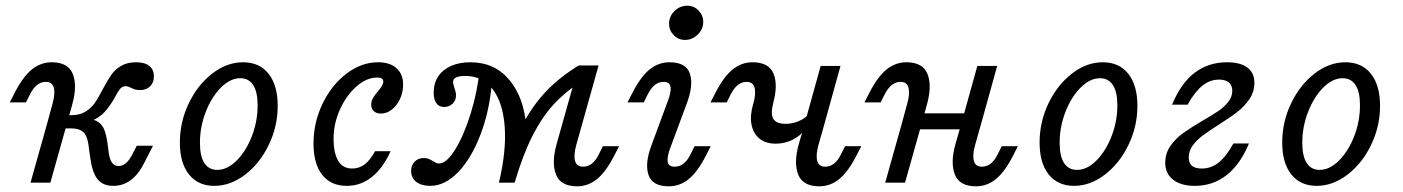

<svg xmlns="http://www.w3.org/2000/svg" viewBox="-20 -646 4962 679"><path d="M141.9 -356.5Q125 -356.5 111.3 -345.6Q97.6 -334.7 86.3 -312.9L71.8 -283.9H14.5L32.3 -318.5Q61.3 -375 92.7 -400.4Q124.2 -425.8 162.9 -425.8Q221 -425.8 237.5 -384.3Q254 -342.7 235.5 -276.6L216.1 -206.5H146L166.1 -280.6Q175.8 -316.1 170.2 -336.3Q164.5 -356.5 141.9 -356.5ZM146 -206.5H216.1L158.1 0H87.9ZM299.2 -87.1 292.7 -134.7Q289.5 -155.6 282.7 -168.1Q275.8 -180.6 263.3 -186.3Q250.8 -191.9 231.5 -191.9H193.5L205.6 -238.7H232.3Q262.1 -238.7 282.3 -251.2Q302.4 -263.7 314.9 -281.5Q327.4 -299.2 343.5 -330.6Q360.5 -362.1 373.4 -381Q386.3 -400 408.1 -412.9Q429.8 -425.8 461.3 -425.8Q491.9 -425.8 508.1 -412.9Q524.2 -400 524.2 -375.8Q524.2 -354 510.9 -340.7Q497.6 -327.4 475 -327.4Q466.1 -327.4 458.5 -329.4Q450.8 -331.5 443.5 -335.5Q438.7 -337.9 433.9 -339.5Q429 -341.1 424.2 -341.1Q412.9 -341.1 405.2 -332.3Q397.6 -323.4 387.9 -304.8Q370.2 -271.8 348.4 -248.4Q326.6 -225 282.3 -210.5L300 -225Q317.7 -221.8 329.8 -212.9Q341.9 -204 348.8 -187.1Q355.6 -170.2 359.7 -142.7L364.5 -106.5Q367.7 -82.3 376.2 -70.6Q384.7 -58.9 399.2 -58.9Q413.7 -58.9 425.8 -69.4Q437.9 -79.8 449.2 -102.4L463.7 -130.6H521L491.1 -71.8Q470.2 -29.8 442.7 -9.3Q415.3 11.3 380.6 11.3Q344.4 11.3 325.4 -11.7Q306.5 -34.7 299.2 -87.1Z M616.1 -141.9Q616.1 -215.3 647.6 -280.6Q679 -346 730.6 -385.9Q782.3 -425.8 839.5 -425.8Q897.6 -425.8 929.8 -385.1Q962.1 -344.4 962.1 -271.8Q962.1 -199.2 930.6 -133.9Q899.2 -68.5 847.2 -28.6Q795.2 11.3 737.9 11.3Q680.6 11.3 648.4 -29Q616.1 -69.4 616.1 -141.9ZM891.1 -273.4Q891.1 -321 875.4 -345.2Q859.7 -369.4 829.8 -369.4Q794.4 -369.4 761.3 -336.3Q728.2 -303.2 707.7 -250.4Q687.1 -197.6 687.1 -141.1Q687.1 -93.5 702.8 -69.4Q718.5 -45.2 748.4 -45.2Q783.9 -45.2 816.9 -78.2Q850 -111.3 870.6 -164.1Q891.1 -216.9 891.1 -273.4Z M1088.7 -138.7Q1088.7 -212.9 1120.6 -279Q1152.4 -345.2 1205.2 -385.5Q1258.1 -425.8 1316.9 -425.8Q1358.9 -425.8 1382.3 -404.8Q1405.6 -383.9 1405.6 -346.8Q1405.6 -320.2 1394.8 -296.4Q1383.9 -272.6 1365.7 -258.5Q1347.6 -244.4 1327.4 -244.4Q1311.3 -244.4 1302 -252.8Q1292.7 -261.3 1292.7 -275.8Q1292.7 -287.9 1298.8 -298.8Q1304.8 -309.7 1316.9 -323.4Q1326.6 -335.5 1331 -343.1Q1335.5 -350.8 1335.5 -358.1Q1335.5 -365.3 1330.2 -368.5Q1325 -371.8 1313.7 -371.8Q1276.6 -371.8 1240.7 -340.3Q1204.8 -308.9 1182.3 -258.9Q1159.7 -208.9 1159.7 -156.5Q1159.7 -104 1176.2 -77Q1192.7 -50 1225 -50Q1250 -50 1269.4 -64.5Q1288.7 -79 1306.5 -111.3H1361.3Q1334.7 -51.6 1295.2 -20.2Q1255.6 11.3 1206.5 11.3Q1150 11.3 1119.4 -27.8Q1088.7 -66.9 1088.7 -138.7Z M1625.8 -377.4Q1604 -377.4 1593.1 -372.2Q1582.3 -366.9 1582.3 -356.5Q1582.3 -352.4 1583.5 -348Q1584.7 -343.5 1586.3 -337.9Q1588.7 -330.6 1590.7 -323Q1592.7 -315.3 1592.7 -308.9Q1592.7 -291.1 1580.6 -279.4Q1568.5 -267.7 1550.8 -267.7Q1533.1 -267.7 1523.4 -280.6Q1513.7 -293.5 1513.7 -318.5Q1513.7 -351.6 1529.8 -375.8Q1546 -400 1575.4 -412.9Q1604.8 -425.8 1643.5 -425.8Q1729 -425.8 1781 -363.7Q1833.1 -301.6 1841.1 -198.4Q1835.5 -171.8 1829 -145.2Q1821.8 -112.1 1814.1 -76.2Q1806.5 -40.3 1800 0H1744.4Q1771 -111.3 1764.9 -196.8Q1758.9 -282.3 1723 -329.8Q1687.1 -377.4 1625.8 -377.4ZM1433.9 -41.9Q1433.9 -61.3 1446.4 -74.2Q1458.9 -87.1 1478.2 -87.1Q1487.9 -87.1 1494.4 -84.7Q1500.8 -82.3 1512.1 -75.8Q1516.9 -72.6 1522.2 -70.2Q1527.4 -67.7 1532.3 -67.7Q1558.9 -67.7 1589.5 -116.9Q1620.2 -166.1 1644.4 -244Q1668.5 -321.8 1676.6 -402.4L1719.4 -354Q1711.3 -253.2 1679 -169.4Q1646.8 -85.5 1600 -37.1Q1553.2 11.3 1501.6 11.3Q1470.2 11.3 1452 -2.8Q1433.9 -16.9 1433.9 -41.9ZM2026.6 -414.5 2034.7 -357.3Q1977.4 -320.2 1936.7 -275.4Q1896 -230.6 1862.5 -164.5Q1829 -98.4 1800 0H1744.4Q1781.5 -116.9 1822.2 -194.8Q1862.9 -272.6 1911.7 -323.4Q1960.5 -374.2 2026.6 -414.5ZM2041.9 -56.5Q2058.9 -56.5 2073 -67.3Q2087.1 -78.2 2097.6 -100L2112.1 -129H2169.4L2151.6 -94.4Q2122.6 -37.9 2091.1 -12.5Q2059.7 12.9 2021 12.9Q1962.9 12.9 1946.4 -28.6Q1929.8 -70.2 1948.4 -136.3L2026.6 -414.5H2096.8L2017.7 -132.3Q2008.1 -96.8 2013.7 -76.6Q2019.4 -56.5 2041.9 -56.5Z M2326.6 -356.5Q2309.7 -356.5 2296 -345.6Q2282.3 -334.7 2271 -312.9L2256.5 -283.9H2199.2L2216.9 -318.5Q2246 -375 2277.4 -400.4Q2308.9 -425.8 2347.6 -425.8Q2406.5 -425.8 2419.8 -385.5Q2433.1 -345.2 2408.9 -280.6L2352.4 -128.2Q2338.7 -93.5 2341.1 -75Q2343.5 -56.5 2366.1 -56.5Q2383.1 -56.5 2397.2 -67.3Q2411.3 -78.2 2421.8 -100L2436.3 -129H2493.5L2475.8 -94.4Q2446.8 -37.9 2415.3 -12.5Q2383.9 12.9 2345.2 12.9Q2287.1 12.9 2273.4 -27.4Q2259.7 -67.7 2283.9 -132.3L2340.3 -284.7Q2354 -319.4 2351.6 -337.9Q2349.2 -356.5 2326.6 -356.5ZM2346 -562.1Q2346 -587.9 2365.3 -606.9Q2384.7 -625.8 2410.5 -625.8Q2433.9 -625.8 2450.4 -608.9Q2466.9 -591.9 2466.9 -568.5Q2466.9 -542.7 2447.6 -523.8Q2428.2 -504.8 2402.4 -504.8Q2379 -504.8 2362.5 -521.8Q2346 -538.7 2346 -562.1Z M2643.5 -278.2 2644.4 -280.6Q2654 -316.1 2648.4 -336.3Q2642.7 -356.5 2620.2 -356.5Q2603.2 -356.5 2589.5 -345.6Q2575.8 -334.7 2564.5 -312.9L2550 -283.9H2492.7L2510.5 -318.5Q2539.5 -375 2571 -400.4Q2602.4 -425.8 2641.1 -425.8Q2700 -425.8 2716.1 -384.3Q2732.3 -342.7 2712.9 -276.6L2715.3 -284.7Q2704 -242.7 2714.9 -225.4Q2725.8 -208.1 2758.1 -208.1Q2781.5 -208.1 2803.2 -216.9Q2825 -225.8 2837.9 -240.3L2827.4 -187.9Q2808.1 -163.7 2781 -150.8Q2754 -137.9 2723.4 -137.9Q2688.7 -137.9 2666.5 -155.2Q2644.4 -172.6 2637.9 -204.4Q2631.5 -236.3 2643.5 -278.2ZM2882.3 -412.9H2952.4L2895.2 -206.5H2825ZM2898.4 -56.5Q2915.3 -56.5 2929.4 -67.3Q2943.5 -78.2 2954 -100L2968.5 -129H3025.8L3008.1 -94.4Q2979 -37.9 2947.6 -12.5Q2916.1 12.9 2877.4 12.9Q2819.4 12.9 2802.8 -28.6Q2786.3 -70.2 2804.8 -136.3L2825 -206.5H2895.2L2874.2 -132.3Q2864.5 -96.8 2870.2 -76.6Q2875.8 -56.5 2898.4 -56.5Z M3164.5 -356.5Q3147.6 -356.5 3133.9 -345.6Q3120.2 -334.7 3108.9 -312.9L3094.4 -283.9H3037.1L3054.8 -318.5Q3083.9 -375 3115.3 -400.4Q3146.8 -425.8 3185.5 -425.8Q3243.5 -425.8 3260.1 -384.3Q3276.6 -342.7 3258.1 -276.6L3238.7 -206.5H3168.5L3188.7 -280.6Q3198.4 -316.1 3192.7 -336.3Q3187.1 -356.5 3164.5 -356.5ZM3168.5 -206.5H3238.7L3180.6 0H3110.5ZM3217.7 -245.2H3427.4L3411.3 -188.7H3201.6ZM3436.3 -412.9H3506.5L3449.2 -206.5H3379ZM3452.4 -56.5Q3469.4 -56.5 3483.5 -67.3Q3497.6 -78.2 3508.1 -100L3522.6 -129H3579.8L3562.1 -94.4Q3533.1 -37.9 3501.6 -12.5Q3470.2 12.9 3431.5 12.9Q3373.4 12.9 3356.9 -28.6Q3340.3 -70.2 3358.9 -136.3L3379 -206.5H3449.2L3428.2 -132.3Q3418.5 -96.8 3424.2 -76.6Q3429.8 -56.5 3452.4 -56.5Z M3656.5 -141.9Q3656.5 -215.3 3687.9 -280.6Q3719.4 -346 3771 -385.9Q3822.6 -425.8 3879.8 -425.8Q3937.9 -425.8 3970.2 -385.1Q4002.4 -344.4 4002.4 -271.8Q4002.4 -199.2 3971 -133.9Q3939.5 -68.5 3887.5 -28.6Q3835.5 11.3 3778.2 11.3Q3721 11.3 3688.7 -29Q3656.5 -69.4 3656.5 -141.9ZM3931.5 -273.4Q3931.5 -321 3915.7 -345.2Q3900 -369.4 3870.2 -369.4Q3834.7 -369.4 3801.6 -336.3Q3768.5 -303.2 3748 -250.4Q3727.4 -197.6 3727.4 -141.1Q3727.4 -93.5 3743.1 -69.4Q3758.9 -45.2 3788.7 -45.2Q3824.2 -45.2 3857.3 -78.2Q3890.3 -111.3 3910.9 -164.1Q3931.5 -216.9 3931.5 -273.4Z M4100.8 -70.2Q4100.8 -104 4119.4 -130.2Q4137.9 -156.5 4163.7 -175Q4189.5 -193.5 4233.1 -219.4Q4268.5 -239.5 4289.5 -254Q4310.5 -268.5 4324.2 -286.3Q4337.9 -304 4337.9 -325Q4337.9 -344.4 4325.8 -354.4Q4313.7 -364.5 4291.1 -364.5Q4258.9 -364.5 4232.3 -343.1Q4205.6 -321.8 4179.8 -275.8H4125Q4155.6 -350.8 4204.4 -388.3Q4253.2 -425.8 4319.4 -425.8Q4366.1 -425.8 4391.1 -407.3Q4416.1 -388.7 4416.1 -353.2Q4416.1 -321 4398.4 -295.2Q4380.6 -269.4 4355.6 -250Q4330.6 -230.6 4289.5 -204.8Q4253.2 -181.5 4232.7 -166.1Q4212.1 -150.8 4198 -131.5Q4183.9 -112.1 4183.9 -89.5Q4183.9 -69.4 4195.2 -59.7Q4206.5 -50 4229.8 -50Q4262.9 -50 4289.5 -71Q4316.1 -91.9 4341.9 -138.7H4396.8Q4366.9 -65.3 4318.1 -27Q4269.4 11.3 4205.6 11.3Q4156.5 11.3 4128.6 -10.5Q4100.8 -32.3 4100.8 -70.2Z M4514.5 -141.9Q4514.5 -215.3 4546 -280.6Q4577.4 -346 4629 -385.9Q4680.6 -425.8 4737.9 -425.8Q4796 -425.8 4828.2 -385.1Q4860.5 -344.4 4860.5 -271.8Q4860.5 -199.2 4829 -133.9Q4797.6 -68.5 4745.6 -28.6Q4693.5 11.3 4636.3 11.3Q4579 11.3 4546.8 -29Q4514.5 -69.4 4514.5 -141.9ZM4789.5 -273.4Q4789.5 -321 4773.8 -345.2Q4758.1 -369.4 4728.2 -369.4Q4692.7 -369.4 4659.7 -336.3Q4626.6 -303.2 4606 -250.4Q4585.5 -197.6 4585.5 -141.1Q4585.5 -93.5 4601.2 -69.4Q4616.9 -45.2 4646.8 -45.2Q4682.3 -45.2 4715.3 -78.2Q4748.4 -111.3 4769 -164.1Q4789.5 -216.9 4789.5 -273.4Z"/></svg>

Font: Playfair Micro SmCond SmLight
Style: Italic
Weight: 360
Width: 4
Italic angle: -15.6°
Designer: Claus Eggers Sørensen
Foundry: Claus Eggers Sørensen
Version: Version 2.203;Glyphs 3.3 (3326)